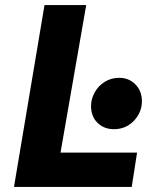

<svg xmlns="http://www.w3.org/2000/svg" viewBox="-20 -735 636 755"><path d="M155 -715H319L218 -135H519L498 0H35ZM338 -318Q338 -345 352 -371Q366 -397 391.5 -413Q417 -429 449 -429Q487 -429 512.5 -403Q538 -377 538 -337Q538 -293 506.5 -260Q475 -227 428 -227Q389 -227 363.5 -252Q338 -277 338 -318Z"/></svg>

Font: Nebula Sans Bold
Style: Regular
Weight: 700
Italic angle: -9°
Designer: Paul D. Hunt for Adobe (as Source Sans)
Foundry: Nebula Entertainment & Broadcasting LLC
Version: Version 1.010